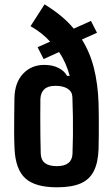

<svg xmlns="http://www.w3.org/2000/svg" viewBox="-20 -828 500 858"><path d="M234.5 9Q137.5 9 93.5 -30.8Q49.5 -70.5 45 -162.5Q43.5 -194.5 43.2 -231Q43 -267.5 43.5 -307.5Q44 -347.5 44.5 -389.5Q46 -459 83 -498.5Q120 -538 178 -538Q214.5 -538 241.2 -524.5Q268 -511 279.5 -489H291.5Q283.5 -518.5 271.8 -545.2Q260 -572 244 -595.5L175 -564L148 -617L204 -642Q185.5 -662.5 163.8 -679.5Q142 -696.5 116.5 -711L179 -808.5Q218.5 -784.5 251.2 -757.8Q284 -731 309.5 -700L386.5 -734.5L413.5 -681.5L346 -651.5Q382 -594 399.8 -523.5Q417.5 -453 420.5 -366.5Q421.5 -338 421.5 -301.8Q421.5 -265.5 421.5 -228.8Q421.5 -192 420.5 -163Q418.5 -101.5 399.2 -63.5Q380 -25.5 340 -8.2Q300 9 234.5 9ZM234 -85.5Q268 -85.5 285.5 -99.5Q303 -113.5 304 -141.5Q305.5 -183 306 -224Q306.5 -265 305.8 -307.2Q305 -349.5 303.5 -394.5Q302.5 -419 282 -431.8Q261.5 -444.5 228 -444.5Q194 -444.5 177.8 -429Q161.5 -413.5 160.5 -385.5Q160 -349.5 160 -306.2Q160 -263 160.5 -219.8Q161 -176.5 162 -142.5Q163 -112.5 181.2 -99Q199.5 -85.5 234 -85.5Z"/></svg>

Font: Big Shoulders Text Thin
Style: Bold
Weight: 700
Version: Version 2.002